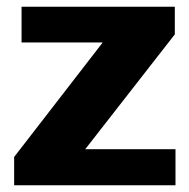

<svg xmlns="http://www.w3.org/2000/svg" viewBox="-20 -550 561 570"><path d="M22 -84 285 -424H44V-530H499V-448L233 -107H501V0H22Z"/></svg>

Font: Morrison
Style: Bold
Weight: 700
Designer: Pablo Impallari, Rodrigo Fuenzalida (Modified by Dan O. Williams)
Version: Version 0.03;June 6, 2019;FontCreator 11.5.0.2425 64-bit; tt